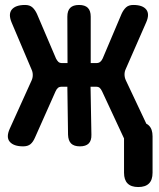

<svg xmlns="http://www.w3.org/2000/svg" viewBox="-20 -580 640 774"><path d="M121.3 -26Q113.6 -7.8 102.9 1.1Q92.1 10 73.3 10Q35.3 10 19.4 -8.5Q3.6 -27 19.7 -62L107.1 -255.1Q112.1 -265.5 112.1 -277.6Q112.1 -289.7 107.1 -300.1L27.2 -488.4Q12.5 -523 27.6 -541.5Q42.8 -560 81.1 -560Q99.9 -560 110.7 -550.2Q121.4 -540.5 129.1 -523.7L205.8 -344Q210.1 -335.7 215.2 -330.7Q220.4 -325.7 230.4 -325.7H252.2L251.5 -512.9Q251.5 -536.8 263.1 -548.4Q274.7 -560 298.6 -560Q322.5 -560 334.1 -548.4Q345.7 -536.8 345.7 -512.9V-325.7H368.1Q378.1 -325.7 384.1 -330.7Q390.1 -335.7 394.1 -344.7L470.2 -524.4Q477.6 -540.5 488.1 -550.2Q498.7 -560 517.5 -560Q555.1 -560 569.6 -541.5Q584 -523 569.3 -489.8L487 -301.9Q482 -291.5 482 -279.8Q482 -268 487 -256.9L579.3 -61.3Q595.4 -27 580.4 -8.5Q565.4 10 527.1 10Q508.3 10 497.3 1.2Q486.4 -7.5 478.4 -25.3L391.4 -212.1Q387.1 -221.1 382 -225.7Q376.8 -230.4 366.8 -230.4H345L348.5 -37.1Q349.2 -13.2 337.6 -1.6Q326 10 302.1 10Q278.2 10 266.6 -1.6Q255 -13.2 254.3 -37.1L251.5 -230.4H229.1Q219.1 -230.4 213.6 -225.7Q208.1 -221.1 203.8 -211.4ZM537.5 174Q508.7 174 494.4 159.6Q480 145.3 480 116.5V-30.5Q480 -59.3 494.4 -73.6Q508.7 -88 537.5 -88Q566.2 -88 580.6 -73.6Q595 -59.3 595 -30.5V116.5Q595 145.3 580.6 159.6Q566.2 174 537.5 174Z"/></svg>

Font: Maple Mono
Style: Regular
Weight: 400
Monospace: yes
Designer: subframe7536
Version: Version 7.300